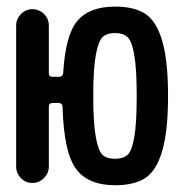

<svg xmlns="http://www.w3.org/2000/svg" viewBox="-20 -547 540 574"><path d="M360.8 -436.5Q347.7 -448.2 323.7 -448.2Q299.8 -448.2 287.1 -436.5Q274.4 -424.8 266.6 -383.3Q258.8 -341.8 258.8 -259.8Q258.8 -177.7 266.6 -136.2Q274.4 -94.7 287.1 -83.5Q299.8 -72.3 323.7 -72.3Q347.7 -72.3 360.8 -83.5Q374 -94.7 381.3 -136.2Q388.7 -177.7 388.7 -259.8Q388.7 -341.8 381.3 -383.3Q374 -424.8 360.8 -436.5ZM28.3 -48.8V-470.7Q28.3 -490.2 42.5 -504.9Q56.6 -519.5 76.7 -519.5Q96.7 -519.5 111.3 -505.4Q126 -491.2 126 -470.7V-328.1Q126 -317.4 137.7 -317.4H157.2Q162.1 -317.4 165.5 -320.8Q168.9 -324.2 168.9 -329.1Q175.8 -443.4 211.9 -485.4Q248 -527.3 324.2 -527.3Q380.9 -527.3 414.1 -505.9Q447.3 -484.4 464.8 -425.3Q482.4 -366.2 482.4 -260.3Q482.4 -154.3 464.8 -95.2Q447.3 -36.1 414.1 -14.6Q380.9 6.8 324.2 6.8Q243.2 6.8 207 -42.5Q170.9 -91.8 167 -227.5Q167 -238.3 155.3 -239.3H137.7Q126 -239.3 126 -227.5V-48.8Q126 -29.3 111.3 -14.6Q96.7 0 76.7 0Q56.6 0 42.5 -14.6Q28.3 -29.3 28.3 -48.8Z"/></svg>

Font: Rounded-X Mgen+ 1mn medium
Style: Regular
Weight: 500
Designer: [Source Han Sans]
Ryoko NISHIZUKA  (kana & ideographs); Paul D. Hunt (Latin, Greek & Cyrillic); Wenlong ZHANG  (bopomofo
Version: Version 1.059.20150602